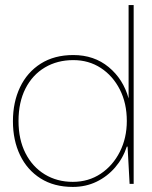

<svg xmlns="http://www.w3.org/2000/svg" viewBox="-20 -725 598 757"><path d="M267 12Q193 12 140 -21.5Q87 -55 59 -113.5Q31 -172 31 -247Q31 -322 59 -381Q87 -440 140.5 -474Q194 -508 269 -508Q351 -508 408.5 -460.5Q466 -413 487 -337V-705H507V0H491L483 -147H480Q465 -101 434 -65Q403 -29 360.5 -8.5Q318 12 267 12ZM267 -8Q329 -8 377 -40Q425 -72 452.5 -126.5Q480 -181 480 -248Q480 -318 452.5 -372Q425 -426 377.5 -457Q330 -488 269 -488Q206 -488 157 -459Q108 -430 80.5 -376Q53 -322 53 -248Q53 -175 80.5 -121Q108 -67 156.5 -37.5Q205 -8 267 -8Z"/></svg>

Font: DM Sans 36pt Thin
Style: Regular
Weight: 250
Designer: Colophon Foundry, Jonny Pinhorn
Foundry: Colophon Foundry
Version: Version 4.004;gftools[0.9.30]